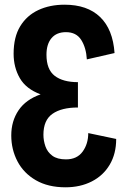

<svg xmlns="http://www.w3.org/2000/svg" viewBox="-20 -784 545 818"><path d="M259 14Q185 14 133 -16Q81 -46 54.5 -96.5Q28 -147 28 -207Q28 -268 59 -314Q90 -360 153 -382Q91 -405 64.5 -451Q38 -497 38 -555Q38 -626 66 -672Q94 -718 143 -741Q192 -764 255 -764Q352 -764 406.5 -711.5Q461 -659 468 -558L350 -531Q347 -581 326 -614Q305 -647 261 -647Q221 -647 199.5 -621.5Q178 -596 178 -551Q178 -488 213 -461Q248 -434 312 -434V-326Q242 -326 203.5 -299Q165 -272 165 -210Q165 -185 173.5 -160.5Q182 -136 203 -120.5Q224 -105 261 -105Q308 -105 332 -138Q356 -171 356 -217L475 -192Q475 -129 447.5 -82.5Q420 -36 371 -11Q322 14 259 14Z"/></svg>

Font: Freeman
Style: Regular
Weight: 400
Designer: Vernon Adams, Aoife Mooney, Rodrigo Fuenzalida
Foundry: Rodrigo Fuenzalida
Version: Version 1.000; ttfautohint (v1.8.4.7-5d5b)